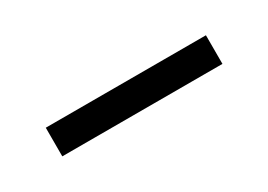

<svg xmlns="http://www.w3.org/2000/svg" viewBox="-17 -427 341 244"><g transform="rotate(-30 153.0 -305.0)"><path d="M271 -326V-284H36V-326Z"/></g></svg>

Font: Pathway Extreme Condensed
Style: Regular
Weight: 400
Width: 3
Version: Version 1.001;gftools[0.9.26]